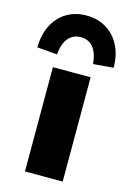

<svg xmlns="http://www.w3.org/2000/svg" viewBox="-157 -817 593 875"><g transform="rotate(15 140.0 -379.5)"><path d="M52 0V-492H230V0ZM55 -553 -40 -561Q-39 -621 -16.5 -665.5Q6 -710 46.5 -734.5Q87 -759 140 -759Q193 -759 233.5 -734.5Q274 -710 297 -665.5Q320 -621 320 -561L225 -553Q221 -603 199.5 -630Q178 -657 140 -657Q103 -657 81 -630Q59 -603 55 -553Z"/></g></svg>

Font: Nunito Sans 12pt Black
Style: Regular
Weight: 900
Designer: Vernon Adams
Foundry: Vernon Adams
Version: Version 3.101;gftools[0.9.27]